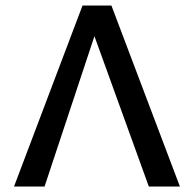

<svg xmlns="http://www.w3.org/2000/svg" viewBox="-20 -678 704 698"><path d="M31 0 280 -658H385L634 0H521L292 -633H352L142 0Z"/></svg>

Font: Ysabeau SemiBold
Style: Regular
Weight: 600
Designer: Christian Thalmann (Catharsis Fonts)
Version: Version 2.000;gftools[0.9.27.dev2+g8671c4b]